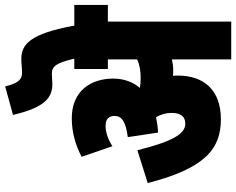

<svg xmlns="http://www.w3.org/2000/svg" viewBox="-108 -828 936 761"><g transform="rotate(-90 360.5 -448.0)"><path d="M441 -212C441 -219 441 -225 440 -231C447 -230 455 -230 462 -230C477 -230 491 -232 505 -235V0H655V-489H721V-622H639C607 -797 565 -832 507 -832C488 -832 468 -829 453 -829C425 -829 411 -844 398 -896L285 -865C315 -736 355 -709 408 -709C420 -709 437 -711 448 -711C478 -711 491 -694 508 -622H467V-489H505V-373C484 -363 460 -359 433 -359C417 -359 404 -360 392 -362C416 -390 429 -426 429 -468C429 -555 381 -632 272 -632C214 -632 163 -616 119 -593L161 -471C188 -488 215 -498 242 -498C269 -498 281 -485 281 -462C281 -436 261 -418 197 -410L215 -290C237 -291 257 -294 276 -298C287 -279 293 -259 293 -236C293 -201 279 -182 250 -182C207 -182 178 -241 145 -372L15 -331C74 -100 153 -41 268 -41C383 -41 441 -108 441 -212Z"/></g></svg>

Font: Noto Sans Devanagari ExtraCondensed Black
Style: Regular
Weight: 900
Width: 2
Designer: Jelle Bosma - Monotype Design Team
Foundry: Monotype Imaging Inc.
Version: Version 2.004